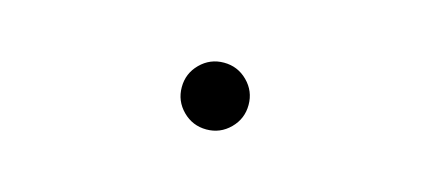

<svg xmlns="http://www.w3.org/2000/svg" viewBox="-29 -616 1059 472"><g transform="rotate(15 500.0 -380.0)"><path d="M439.9 -319.8Q415 -344.7 415 -379.9Q415 -415 439.9 -439.9Q464.8 -464.8 500 -464.8Q535.2 -464.8 560.1 -439.9Q585 -415 585 -379.9Q585 -344.7 560.1 -319.8Q535.2 -294.9 500 -294.9Q464.8 -294.9 439.9 -319.8Z"/></g></svg>

Font: GenEi Gothic M ExtraLight
Style: Regular
Weight: 200
Designer: o_tamon (Modified); [Source Han Sans]
Ryoko NISHIZUKA  (kana & ideographs); Paul D. Hunt (Latin, Greek & Cyrillic); Wenl
Version: Version 1.1a;Original Version 1.004